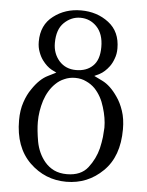

<svg xmlns="http://www.w3.org/2000/svg" viewBox="-53 -785 641 836"><g transform="rotate(5 267.0 -366.5)"><path d="M349.6 -461.9Q349.6 -461.9 372.1 -472.7Q394.5 -484.4 414.1 -510.7Q424.8 -525.4 431.6 -544.9Q439.5 -564.5 439.5 -589.8Q439.5 -663.1 388.7 -702.1Q337.9 -741.2 267.6 -741.2Q198.2 -741.2 147.5 -702.1Q95.7 -663.1 95.7 -589.8Q95.7 -564.5 103.5 -544.9Q110.4 -525.4 121.1 -510.7Q140.6 -484.4 162.1 -472.7Q183.6 -461.9 183.6 -461.9Q183.6 -461.9 148.4 -444.3Q112.3 -426.8 81.1 -379.9Q63.5 -355.5 51.8 -320.3Q40 -286.1 40 -241.2Q40 -124 107.4 -57.6Q174.8 7.8 267.6 7.8Q361.3 7.8 427.7 -57.6Q494.1 -122.1 494.1 -241.2Q494.1 -287.1 482.4 -321.3Q470.7 -356.4 453.1 -380.9Q421.9 -426.8 385.7 -444.3Q349.6 -461.9 349.6 -461.9ZM166 -589.8Q166 -649.4 196.3 -678.7Q227.5 -709 267.6 -709Q309.6 -709 338.9 -678.7Q369.1 -647.5 369.1 -589.8Q369.1 -533.2 340.8 -506.8Q313.5 -480.5 267.6 -480.5Q222.7 -480.5 194.3 -511.7Q166 -543.9 166 -589.8ZM267.6 -25.4Q235.4 -25.4 210.9 -37.1Q187.5 -48.8 170.9 -68.4Q140.6 -104.5 130.9 -155.3Q122.1 -206.1 122.1 -241.2Q122.1 -288.1 136.7 -335Q152.3 -381.8 182.6 -411.1Q199.2 -427.7 220.7 -436.5Q242.2 -446.3 267.6 -446.3Q294.9 -446.3 316.4 -435.5Q337.9 -425.8 354.5 -409.2Q384.8 -377 398.4 -330.1Q413.1 -283.2 413.1 -241.2Q412.1 -223.6 410.2 -200.2Q407.2 -175.8 401.4 -150.4Q389.6 -103.5 359.4 -64.5Q329.1 -25.4 267.6 -25.4Z"/></g></svg>

Font: BSRU BANSOMDEJ
Style: Regular
Weight: 400
Designer: Wisit Potiwat
Version: Version 1.000;PS 002.000;hotconv 1.0.70;makeotf.lib2.5.58329